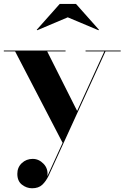

<svg xmlns="http://www.w3.org/2000/svg" viewBox="-21 -724 650 1003"><path d="M333 -633.5 173.5 -566 171 -568.5 291 -703.5H376L496 -568.5L493.5 -566ZM321.5 -455.5H225.5L382 -144.5L524 -455.5H426V-460H609.5V-455.5H530L233 194Q219.5 222.5 200 241Q180.5 259.5 146.5 259.5Q118 259.5 93.8 240.8Q69.5 222 69.5 184Q69.5 150 93 128Q116.5 106 150 106Q182 106 206.8 131.8Q231.5 157.5 226.5 196L306 22L58 -455.5H-1V-460H321.5Z"/></svg>

Font: Bodoni* 36pt
Style: Bold
Weight: 700
Version: Version 2.3